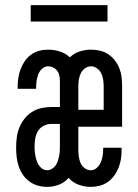

<svg xmlns="http://www.w3.org/2000/svg" viewBox="-20 -722 540 750"><path d="M164 8Q146 8 128 3Q110 -2 95 -13Q80 -24 69.5 -39.5Q59 -55 53 -72.5Q47 -90 45 -108.5Q43 -127 43 -146Q43 -165 45.5 -185Q48 -205 55.5 -223.5Q63 -242 75.5 -258Q88 -274 104.5 -284.5Q121 -295 140.5 -299.5Q160 -304 180 -304H214V-408Q214 -418 211.5 -428Q209 -438 203 -446Q197 -454 187.5 -458.5Q178 -463 168 -463Q155 -463 144.5 -453.5Q134 -444 129.5 -431.5Q125 -419 123 -406Q121 -393 121 -379V-375H49V-383Q49 -400 51.5 -417.5Q54 -435 60.5 -452Q67 -469 77 -483.5Q87 -498 101.5 -508.5Q116 -519 133 -523.5Q150 -528 168 -528Q191 -528 213.5 -521Q236 -514 253 -498Q269 -514 291 -521Q313 -528 336 -528Q353 -528 370.5 -524Q388 -520 403 -510Q418 -500 429 -485.5Q440 -471 446.5 -454.5Q453 -438 455 -420.5Q457 -403 457 -385V-227H286V-135Q286 -122 288 -109Q290 -96 295 -84.5Q300 -73 311 -65Q322 -57 335 -57Q348 -57 358.5 -66.5Q369 -76 374 -88.5Q379 -101 381 -114Q383 -127 383 -141V-145H455V-137Q455 -120 452.5 -102Q450 -84 443.5 -67.5Q437 -51 426.5 -36.5Q416 -22 401.5 -11.5Q387 -1 369.5 3.5Q352 8 335 8Q310 8 287 -0.5Q264 -9 248 -27Q232 -9 210 -0.5Q188 8 164 8ZM286 -293H385V-385Q385 -398 383 -411Q381 -424 375.5 -435.5Q370 -447 359 -455Q348 -463 336 -463Q323 -463 312 -455Q301 -447 295.5 -435.5Q290 -424 288 -411Q286 -398 286 -385ZM164 -57Q174 -57 183 -62.5Q192 -68 197.5 -76Q203 -84 206 -93.5Q209 -103 211 -112.5Q213 -122 213.5 -132Q214 -142 214 -152V-238H180Q165 -238 150.5 -230.5Q136 -223 128 -209.5Q120 -196 117.5 -180Q115 -164 115 -149Q115 -134 117 -120Q119 -106 124 -92Q129 -78 139.5 -67.5Q150 -57 164 -57ZM400 -638H100V-702H400Z"/></svg>

Font: Iosevka srxl
Style: Regular
Weight: 400
Monospace: yes
Designer: Belleve Invis
Foundry: Belleve Invis
Version: Version 33.0.1; ttfautohint (v1.8.3)